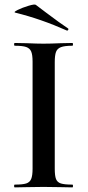

<svg xmlns="http://www.w3.org/2000/svg" viewBox="-20 -811 379 831"><path d="M293 -12Q296 -12 296 -6Q296 0 293 0Q261 0 242 -1L168 -2L96 -1Q77 0 44 0Q41 0 41 -6Q41 -12 44 -12Q78 -12 93.5 -17Q109 -22 115 -36.5Q121 -51 121 -81V-544Q121 -574 115 -588Q109 -602 93.5 -607.5Q78 -613 44 -613Q41 -613 41 -619Q41 -625 44 -625L96 -624Q140 -622 168 -622Q199 -622 243 -624L293 -625Q296 -625 296 -619Q296 -613 293 -613Q260 -613 244 -607Q228 -601 222.5 -586.5Q217 -572 217 -542V-81Q217 -50 222.5 -36Q228 -22 243.5 -17Q259 -12 293 -12ZM47 -756Q36 -758 56.5 -768Q77 -778 103.5 -786Q130 -794 135 -790Q165 -768 180 -756Q241 -710 273 -689Q276 -688 276 -685Q276 -682 274 -680Q272 -678 269 -679Q157 -729 47 -756Z"/></svg>

Font: Cormorant SC SemiBold
Style: Regular
Weight: 600
Designer: Christian Thalmann (Catharsis Fonts)
Foundry: Catharsis Fonts
Version: Version 4.000